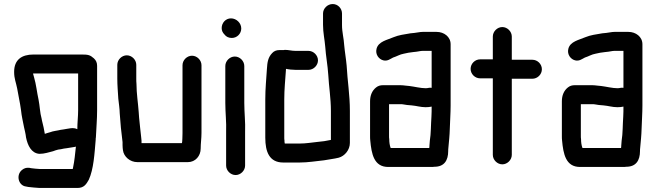

<svg xmlns="http://www.w3.org/2000/svg" viewBox="-20 -775 3251 951"><path d="M363 -135C343 -146 317 -137 295 -134L281 -132C266 -128 242 -126 228 -120L214 -116L202 -112C200 -124 199 -130 196 -144L191 -165C189 -173 187 -181 186 -188C178 -215 177 -252 171 -281C163 -317 159 -358 149 -391C147 -401 144 -406 144 -411H367V-229C367 -198 363 -167 363 -135ZM50 -419C50 -385 59 -368 65 -337C71 -300 79 -268 84 -230C87 -199 94 -172 99 -145L104 -123C105 -117 106 -112 107 -108L109 -94C117 -55 135 -16 175 -13C201 -13 222 -21 243 -26C251 -29 259 -32 268 -34L282 -36L296 -39L311 -41C323 -43 337 -45 348 -47C351 -47 353 -48 356 -49C352 -13 349 22 342 54C342 57 341 59 340 62H176C167 62 141 59 134 58L124 56C111 55 100 58 90 66C58 90 70 145 110 149L120 151C131 152 164 156 176 156H364C397 156 408 136 420 115C444 62 448 -13 454 -83C454 -87 454 -91 455 -95C457 -142 461 -183 461 -230V-449C461 -464 456 -476 445 -486C426 -503 416 -505 383 -505H146C87 -505 50 -479 50 -419Z M561 -454V-386C561 -353 564 -319 566 -286C568 -268 573 -233 573 -214C576 -168 581 -115 587 -71V-56C587 -47 588 -38 589 -31C593 1 624 28 660 28H911C948 28 974 -3 974 -39C974 -65 978 -89 978 -117V-452C978 -477 956 -499 931 -499C906 -499 884 -477 884 -452V-116C884 -107 883 -66 881 -66H681V-78L679 -98C675 -129 673 -157 669 -192L667 -220C664 -264 656 -312 656 -359C655 -368 655 -377 655 -386V-454C655 -479 633 -501 608 -501C583 -501 561 -479 561 -454Z M1096 -448V-265C1096 -217 1102 -168 1100 -123V45C1100 70 1122 92 1147 92C1172 92 1194 70 1194 45V-122C1196 -168 1190 -218 1190 -265V-448C1190 -473 1168 -495 1143 -495C1118 -495 1096 -473 1096 -448ZM1078 -636C1078 -623 1083 -613 1092 -604C1100 -593 1113 -587 1128 -587C1154 -587 1175 -608 1175 -634C1175 -661 1151 -684 1124 -684C1098 -684 1078 -662 1078 -636Z M1508 -523H1444C1424 -523 1410 -528 1391 -528C1388 -527 1384 -527 1379 -527H1364C1349 -527 1337 -522 1328 -512C1308 -491 1304 -468 1302 -433C1299 -383 1294 -337 1294 -282V-93C1294 -23 1314 30 1383 30H1463C1507 30 1544 23 1585 19C1610 14 1635 12 1658 6C1687 -2 1713 -32 1713 -67V-226C1713 -305 1701 -375 1697 -450C1694 -484 1688 -517 1685 -550C1683 -586 1674 -615 1674 -651V-708C1674 -733 1654 -755 1628 -755C1602 -755 1580 -733 1580 -708V-652C1580 -613 1588 -580 1591 -543C1594 -497 1603 -452 1606 -404C1609 -347 1619 -288 1619 -226V-82C1596 -77 1577 -74 1552 -72C1522 -69 1496 -64 1463 -64H1391C1390 -65 1390 -66 1390 -67C1389 -71 1389 -75 1389 -80C1388 -84 1388 -88 1388 -93V-282C1388 -334 1393 -378 1396 -425C1396 -428 1396 -431 1397 -434C1409 -431 1429 -429 1444 -429H1508C1533 -429 1555 -451 1555 -476C1555 -501 1533 -523 1508 -523Z M1908 -86C1907 -91 1907 -96 1907 -101V-259H1964C1968 -259 1972 -259 1977 -258L1996 -255C2003 -254 2010 -254 2019 -253C2043 -251 2063 -244 2088 -244C2099 -244 2109 -245 2118 -247C2118 -230 2118 -214 2117 -198C2114 -156 2115 -114 2109 -78L2107 -52C2107 -49 2107 -45 2106 -42H1915C1910 -55 1908 -71 1908 -86ZM2089 -338C2063 -338 2033 -346 2008 -349L1988 -351C1980 -352 1972 -353 1963 -353H1877C1864 -353 1853 -350 1843 -342C1824 -327 1813 -304 1813 -273V-101C1813 -94 1813 -86 1814 -79C1820 -13 1832 52 1903 52H2113C2120 52 2127 52 2132 51C2180 51 2200 20 2200 -27C2200 -32 2200 -37 2201 -44C2204 -78 2207 -102 2208 -139C2209 -174 2212 -216 2212 -252V-556C2212 -593 2179 -617 2143 -617H2073C2060 -617 2045 -613 2033 -612L2013 -610C1983 -605 1954 -601 1930 -591C1898 -577 1854 -570 1845 -533C1838 -505 1857 -481 1879 -476C1899 -471 1913 -483 1927 -490C1944 -495 1961 -506 1980 -509C1996 -513 2009 -515 2026 -517L2044 -519C2053 -520 2063 -523 2073 -523H2118V-340C2106 -342 2100 -338 2089 -338Z M2421 -594V-481H2358C2333 -481 2311 -460 2311 -434C2311 -408 2333 -387 2358 -387H2421V-8C2421 17 2443 39 2468 39C2493 39 2515 17 2515 -8V-385H2617C2642 -385 2664 -406 2664 -432C2664 -458 2642 -479 2617 -479H2515V-594C2515 -619 2493 -641 2468 -641C2443 -641 2421 -619 2421 -594Z M2858 -86C2857 -91 2857 -96 2857 -101V-259H2914C2918 -259 2922 -259 2927 -258L2946 -255C2953 -254 2960 -254 2969 -253C2993 -251 3013 -244 3038 -244C3049 -244 3059 -245 3068 -247C3068 -230 3068 -214 3067 -198C3064 -156 3065 -114 3059 -78L3057 -52C3057 -49 3057 -45 3056 -42H2865C2860 -55 2858 -71 2858 -86ZM3039 -338C3013 -338 2983 -346 2958 -349L2938 -351C2930 -352 2922 -353 2913 -353H2827C2814 -353 2803 -350 2793 -342C2774 -327 2763 -304 2763 -273V-101C2763 -94 2763 -86 2764 -79C2770 -13 2782 52 2853 52H3063C3070 52 3077 52 3082 51C3130 51 3150 20 3150 -27C3150 -32 3150 -37 3151 -44C3154 -78 3157 -102 3158 -139C3159 -174 3162 -216 3162 -252V-556C3162 -593 3129 -617 3093 -617H3023C3010 -617 2995 -613 2983 -612L2963 -610C2933 -605 2904 -601 2880 -591C2848 -577 2804 -570 2795 -533C2788 -505 2807 -481 2829 -476C2849 -471 2863 -483 2877 -490C2894 -495 2911 -506 2930 -509C2946 -513 2959 -515 2976 -517L2994 -519C3003 -520 3013 -523 3023 -523H3068V-340C3056 -342 3050 -338 3039 -338Z"/></svg>

Font: Electronic
Style: ExBlk
Weight: 900
Version: Version 1.011